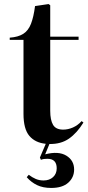

<svg xmlns="http://www.w3.org/2000/svg" viewBox="-20 -697 433 948"><path d="M233 231Q192 231 163 217Q134 203 112 178L122 166Q139 179 156.5 186.5Q174 194 195 194Q224 194 242 177.5Q260 161 260 134Q260 87 214 87Q204 87 197 88Q190 89 182 92L177 81L206 13Q154 8 125 -26Q96 -60 96 -135V-500H28V-511Q70 -514 95 -530Q120 -546 133 -579.5Q146 -613 153 -667L220 -677L228 -671V-516H368V-500H228V-150Q228 -104 242 -80.5Q256 -57 292 -57Q316 -57 340 -67.5Q364 -78 383 -99L392 -92Q360 -40 320.5 -12.5Q281 15 224 14L203 65Q269 48 307.5 71.5Q346 95 346 140Q346 179 317 205Q288 231 233 231Z"/></svg>

Font: Literata 72pt SemiBold
Style: Regular
Weight: 600
Designer: Latin by Veronika Burian and Jose Scaglione. Greek by Irene Vlachou. Cyrillic by Vera Evstafieva.
Foundry: TypeTogether
Version: Version 3.002